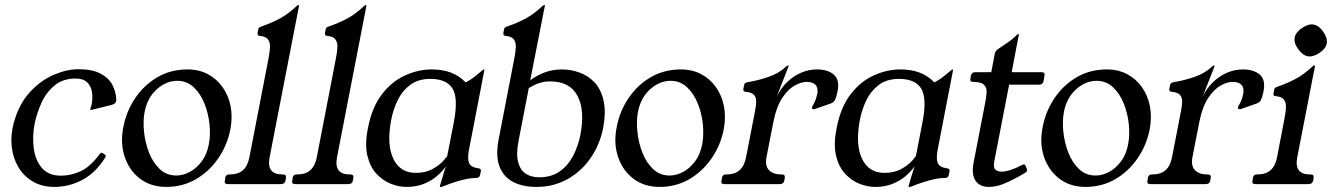

<svg xmlns="http://www.w3.org/2000/svg" viewBox="-20 -724 5238 755"><path d="M193.8 11Q144.5 11 108.5 -10.5Q72.5 -32 51.5 -68Q30.5 -104 25.9 -149Q21.2 -194 34.2 -241Q54.5 -314.8 97.1 -361.2Q139.8 -407.8 191.2 -429.8Q242.8 -451.8 289 -451.8Q342.5 -451.8 374.6 -435Q406.8 -418.2 421.4 -391Q436 -363.8 437.2 -332.8Q438.2 -316.2 419 -311.5L341.5 -292.2Q338.8 -291.2 336.4 -291.9Q334 -292.5 335.2 -294.8Q335.2 -297.2 337.5 -303.4Q339.8 -309.5 340.8 -315.5Q345.2 -340.5 341.5 -363.2Q337.8 -386 322.2 -400.6Q306.8 -415.2 276.8 -415.2Q227.8 -415.2 194.9 -388.2Q162 -361.2 143.4 -320.4Q124.8 -279.5 116.2 -237.5Q106.5 -187.8 112.8 -140.5Q119 -93.2 145.1 -63.2Q171.2 -33.2 219.8 -33.2Q257.8 -33.2 296 -50.2Q334.2 -67.2 372.8 -119Q378 -125.8 383.5 -122.2L394 -114.5Q398.2 -111.8 392.8 -103Q355.2 -43.8 303.5 -16.4Q251.8 11 193.8 11Z M633.8 11Q573.5 11 531.2 -20.9Q489 -52.8 470.6 -106.4Q452.2 -160 465 -224.2Q477 -287 511.8 -338.4Q546.5 -389.8 599.1 -420.4Q651.8 -451 717.2 -451Q762 -451 797.1 -432.5Q832.2 -414 855.4 -381.2Q878.5 -348.5 886.8 -306.1Q895 -263.8 886 -216Q873.8 -153.2 838.5 -101.8Q803.2 -50.2 750.9 -19.6Q698.5 11 633.8 11ZM673.2 -33.8Q700.5 -33.8 727.1 -48.4Q753.8 -63 774 -90.6Q794.2 -118.2 801.2 -157Q808 -191.5 803.9 -234.4Q799.8 -277.2 784.2 -316.2Q768.8 -355.2 741.9 -380.8Q715 -406.2 677 -406.2Q633.5 -406.2 596.2 -372.6Q559 -339 548.5 -283Q542 -248.5 546.4 -205.8Q550.8 -163 566 -123.9Q581.2 -84.8 608.1 -59.2Q635 -33.8 673.2 -33.8Z M1093.5 -38Q1106.5 -38 1104.5 -25L1102.5 -13Q1099.5 0 1084.5 0H876Q861 0 864 -13L866 -25Q868 -38 881 -38H883Q916 -38 935 -54.5Q954 -71 960.8 -106L1036.2 -496Q1041 -521 1041.8 -539.2Q1042.5 -557.5 1033.8 -569.2Q1025 -581 1001 -583Q991 -584 993 -595L996 -610Q997 -615 1000.9 -617.1Q1004.8 -619.2 1011 -621Q1048.5 -634 1081 -651.5Q1113.5 -669 1146 -699.8Q1150.8 -704 1153.5 -704H1154.5Q1156.5 -704 1156.2 -702.8L1040.5 -107Q1033.5 -72 1046 -55Q1058.5 -38 1090.5 -38Z M1358.5 -38Q1371.5 -38 1369.5 -25L1367.5 -13Q1364.5 0 1349.5 0H1141Q1126 0 1129 -13L1131 -25Q1133 -38 1146 -38H1148Q1181 -38 1200 -54.5Q1219 -71 1225.8 -106L1301.2 -496Q1306 -521 1306.8 -539.2Q1307.5 -557.5 1298.8 -569.2Q1290 -581 1266 -583Q1256 -584 1258 -595L1261 -610Q1262 -615 1265.9 -617.1Q1269.8 -619.2 1276 -621Q1313.5 -634 1346 -651.5Q1378.5 -669 1411 -699.8Q1415.8 -704 1418.5 -704H1419.5Q1421.5 -704 1421.2 -702.8L1305.5 -107Q1298.5 -72 1311 -55Q1323.5 -38 1355.5 -38Z M1764.5 -243.2Q1782.8 -337.2 1759.5 -375.5Q1736.2 -413.8 1672.2 -413.8Q1624.2 -413.8 1593 -390.2Q1561.8 -366.8 1543.9 -330.1Q1526 -293.5 1518.2 -252Q1500 -155.8 1526.6 -100Q1553.2 -44.2 1614.8 -44.2Q1654 -44.2 1681.4 -59.6Q1708.8 -75 1723.1 -91.4Q1737.5 -107.8 1738.5 -109.8ZM1823.8 -133Q1817.8 -102 1824.1 -84Q1830.5 -66 1861.8 -62Q1872.8 -61 1870.8 -50L1867.8 -36Q1865.8 -24 1851.8 -24Q1831.2 -24 1808.9 -19Q1786.5 -14 1764 -6.5Q1741.5 1 1719.5 10Q1718.5 11 1713.5 11H1711.5Q1709.5 11 1709.5 8Q1711.5 2 1720.5 -29Q1729.5 -60 1740.5 -90H1745.5Q1741.5 -81 1729.4 -64.5Q1717.2 -48 1696.8 -30.5Q1676.2 -13 1646.6 -1Q1617 11 1578 11Q1548 11 1516.5 -1.5Q1485 -14 1460 -41Q1435 -68 1424.5 -112.5Q1414 -157 1427 -221Q1443 -303 1482 -353.5Q1521 -404 1573 -427.5Q1625 -451 1678 -451Q1763 -451 1811 -400Q1828.8 -408.8 1844.1 -420.6Q1859.5 -432.5 1869.9 -441.8Q1880.2 -451 1882.8 -451Q1885.8 -451 1884.8 -449Z M2090.5 11Q2033 11 1995.5 -9.8Q1958 -30.5 1943.4 -71.4Q1928.8 -112.2 1940.5 -174L2002.8 -496.2Q2007.8 -521.2 2008.4 -539.5Q2009 -557.8 2000.2 -569.4Q1991.5 -581 1967.5 -583Q1957.5 -584 1959.5 -595L1962.5 -610Q1963.5 -615 1967.4 -617.1Q1971.2 -619.2 1977.5 -621Q2015 -634 2047.5 -651.5Q2080 -669 2112.5 -699.8Q2117.2 -704 2120 -704H2121Q2123 -704 2122.8 -702.8L2065 -408Q2087.8 -426 2119.9 -438.5Q2152 -451 2190 -451Q2225 -451 2259.4 -438.5Q2293.8 -426 2318.8 -399Q2343.8 -372 2353.6 -327.5Q2363.5 -283 2351.5 -219Q2337.5 -152 2300.6 -100Q2263.8 -48 2209.6 -18.5Q2155.5 11 2090.5 11ZM2100 -26.8Q2149 -26.8 2182.1 -50.8Q2215.2 -74.8 2234.5 -113Q2253.8 -151.2 2262.2 -193.2Q2280.8 -290.2 2250.9 -347.1Q2221 -404 2142.8 -404Q2099.5 -404 2059.2 -377.2L2019 -169.5Q2008.8 -116.8 2017.8 -85.1Q2026.8 -53.5 2048.6 -40.1Q2070.5 -26.8 2100 -26.8Z M2573.8 11Q2513.5 11 2471.2 -20.9Q2429 -52.8 2410.6 -106.4Q2392.2 -160 2405 -224.2Q2417 -287 2451.8 -338.4Q2486.5 -389.8 2539.1 -420.4Q2591.8 -451 2657.2 -451Q2702 -451 2737.1 -432.5Q2772.2 -414 2795.4 -381.2Q2818.5 -348.5 2826.8 -306.1Q2835 -263.8 2826 -216Q2813.8 -153.2 2778.5 -101.8Q2743.2 -50.2 2690.9 -19.6Q2638.5 11 2573.8 11ZM2613.2 -33.8Q2640.5 -33.8 2667.1 -48.4Q2693.8 -63 2714 -90.6Q2734.2 -118.2 2741.2 -157Q2748 -191.5 2743.9 -234.4Q2739.8 -277.2 2724.2 -316.2Q2708.8 -355.2 2681.9 -380.8Q2655 -406.2 2617 -406.2Q2573.5 -406.2 2536.2 -372.6Q2499 -339 2488.5 -283Q2482 -248.5 2486.4 -205.8Q2490.8 -163 2506 -123.9Q2521.2 -84.8 2548.1 -59.2Q2575 -33.8 2613.2 -33.8Z M2828.5 0Q2814 0 2817 -13L2819 -25Q2821 -38 2834 -38H2836Q2869 -38 2888 -54.5Q2907 -71 2913.8 -106L2948.5 -284.5Q2953.5 -309.2 2953.5 -325.6Q2953.5 -342 2944.4 -351.5Q2935.2 -361 2912 -363Q2901.2 -364 2903.2 -375L2906.2 -390Q2908.2 -399.2 2921.2 -401Q2960 -407.2 3001.9 -421.6Q3043.8 -436 3070.5 -461.8Q3075.5 -466.2 3078.5 -466.2H3079.5Q3081.5 -466.2 3081.5 -465L3033.8 -342.5Q3050.5 -378 3075.9 -401.9Q3101.2 -425.8 3130.9 -438.4Q3160.5 -451 3191.8 -451Q3235.5 -451 3259 -430.4Q3282.5 -409.8 3273.5 -364.8Q3268.8 -341.8 3263.8 -331.6Q3258.8 -321.5 3247.8 -317.5L3188 -296.5Q3185.8 -295.5 3183.9 -295Q3182 -294.5 3179.8 -294.5Q3171.8 -294.5 3173 -302.5Q3173.8 -304.5 3174.8 -306.5Q3175.8 -308.5 3176.8 -310.5Q3184.8 -323.5 3188.2 -334.5Q3191.8 -345.5 3193.8 -354.5Q3198 -378.5 3186.9 -390.2Q3175.8 -402 3152.5 -402Q3131 -402 3104.9 -387.6Q3078.8 -373.2 3055.8 -338.5Q3032.8 -303.8 3021 -244L2994.2 -106.8Q2987.5 -71.8 3003.9 -54.9Q3020.2 -38 3052.2 -38H3054.8Q3068 -38 3066 -25L3064 -13Q3061 0 3046.2 0Z M3607.5 -243.2Q3625.8 -337.2 3602.5 -375.5Q3579.2 -413.8 3515.2 -413.8Q3467.2 -413.8 3436 -390.2Q3404.8 -366.8 3386.9 -330.1Q3369 -293.5 3361.2 -252Q3343 -155.8 3369.6 -100Q3396.2 -44.2 3457.8 -44.2Q3497 -44.2 3524.4 -59.6Q3551.8 -75 3566.1 -91.4Q3580.5 -107.8 3581.5 -109.8ZM3666.8 -133Q3660.8 -102 3667.1 -84Q3673.5 -66 3704.8 -62Q3715.8 -61 3713.8 -50L3710.8 -36Q3708.8 -24 3694.8 -24Q3674.2 -24 3651.9 -19Q3629.5 -14 3607 -6.5Q3584.5 1 3562.5 10Q3561.5 11 3556.5 11H3554.5Q3552.5 11 3552.5 8Q3554.5 2 3563.5 -29Q3572.5 -60 3583.5 -90H3588.5Q3584.5 -81 3572.4 -64.5Q3560.2 -48 3539.8 -30.5Q3519.2 -13 3489.6 -1Q3460 11 3421 11Q3391 11 3359.5 -1.5Q3328 -14 3303 -41Q3278 -68 3267.5 -112.5Q3257 -157 3270 -221Q3286 -303 3325 -353.5Q3364 -404 3416 -427.5Q3468 -451 3521 -451Q3606 -451 3654 -400Q3671.8 -408.8 3687.1 -420.6Q3702.5 -432.5 3712.9 -441.8Q3723.2 -451 3725.8 -451Q3728.8 -451 3727.8 -449Z M4017.2 -60.8Q4019.5 -57 4018.5 -52.8Q4017.5 -47.8 4010.2 -43.8L3980.5 -26.8Q3953.5 -11.8 3924.9 -0.4Q3896.2 11 3867 11Q3845.2 11 3829.6 0.5Q3814 -10 3808.1 -31.2Q3802.2 -52.5 3808.5 -85L3854.8 -323.8Q3858.8 -344 3859.6 -361.8Q3860.5 -379.5 3849.2 -390.8Q3838 -402 3806 -402Q3793 -402 3796 -415L3798 -427Q3801 -440 3814 -440H3878L3892 -514Q3894 -523.5 3903 -530Q3925 -545.5 3943.5 -557.6Q3962 -569.8 3980 -588Q3981.2 -590 3984.2 -590H3986.2Q3987.2 -590 3986.2 -587L3958.2 -440H4076.2Q4090.2 -440 4087.2 -427L4083.2 -404Q4080.2 -391 4066.2 -391H3948.2L3890.2 -91.8Q3884.8 -65.2 3894 -57.1Q3903.2 -49 3919 -49Q3934 -49 3955.9 -56.4Q3977.8 -63.8 3993.8 -72.8Q3997 -74.8 4000.2 -76Q4003.5 -77.2 4005.5 -77.2Q4011.5 -77.2 4013.5 -71Z M4248.8 11Q4188.5 11 4146.2 -20.9Q4104 -52.8 4085.6 -106.4Q4067.2 -160 4080 -224.2Q4092 -287 4126.8 -338.4Q4161.5 -389.8 4214.1 -420.4Q4266.8 -451 4332.2 -451Q4377 -451 4412.1 -432.5Q4447.2 -414 4470.4 -381.2Q4493.5 -348.5 4501.8 -306.1Q4510 -263.8 4501 -216Q4488.8 -153.2 4453.5 -101.8Q4418.2 -50.2 4365.9 -19.6Q4313.5 11 4248.8 11ZM4288.2 -33.8Q4315.5 -33.8 4342.1 -48.4Q4368.8 -63 4389 -90.6Q4409.2 -118.2 4416.2 -157Q4423 -191.5 4418.9 -234.4Q4414.8 -277.2 4399.2 -316.2Q4383.8 -355.2 4356.9 -380.8Q4330 -406.2 4292 -406.2Q4248.5 -406.2 4211.2 -372.6Q4174 -339 4163.5 -283Q4157 -248.5 4161.4 -205.8Q4165.8 -163 4181 -123.9Q4196.2 -84.8 4223.1 -59.2Q4250 -33.8 4288.2 -33.8Z M4503.5 0Q4489 0 4492 -13L4494 -25Q4496 -38 4509 -38H4511Q4544 -38 4563 -54.5Q4582 -71 4588.8 -106L4623.5 -284.5Q4628.5 -309.2 4628.5 -325.6Q4628.5 -342 4619.4 -351.5Q4610.2 -361 4587 -363Q4576.2 -364 4578.2 -375L4581.2 -390Q4583.2 -399.2 4596.2 -401Q4635 -407.2 4676.9 -421.6Q4718.8 -436 4745.5 -461.8Q4750.5 -466.2 4753.5 -466.2H4754.5Q4756.5 -466.2 4756.5 -465L4708.8 -342.5Q4725.5 -378 4750.9 -401.9Q4776.2 -425.8 4805.9 -438.4Q4835.5 -451 4866.8 -451Q4910.5 -451 4934 -430.4Q4957.5 -409.8 4948.5 -364.8Q4943.8 -341.8 4938.8 -331.6Q4933.8 -321.5 4922.8 -317.5L4863 -296.5Q4860.8 -295.5 4858.9 -295Q4857 -294.5 4854.8 -294.5Q4846.8 -294.5 4848 -302.5Q4848.8 -304.5 4849.8 -306.5Q4850.8 -308.5 4851.8 -310.5Q4859.8 -323.5 4863.2 -334.5Q4866.8 -345.5 4868.8 -354.5Q4873 -378.5 4861.9 -390.2Q4850.8 -402 4827.5 -402Q4806 -402 4779.9 -387.6Q4753.8 -373.2 4730.8 -338.5Q4707.8 -303.8 4696 -244L4669.2 -106.8Q4662.5 -71.8 4678.9 -54.9Q4695.2 -38 4727.2 -38H4729.8Q4743 -38 4741 -25L4739 -13Q4736 0 4721.2 0Z M5134.5 -38Q5147.5 -38 5145.5 -25L5143.5 -13Q5140.5 0 5125.5 0H4917Q4902 0 4905 -13L4907 -25Q4909 -38 4922 -38H4924Q4957 -38 4976 -54.5Q4995 -71 5001.8 -106L5031.2 -259Q5036 -284 5036.8 -302.2Q5037.5 -320.5 5028.8 -332.2Q5020 -344 4996 -346Q4985.2 -347 4988 -358L4991 -373Q4992 -378 4995.9 -380.1Q4999.8 -382.2 5006 -384Q5043.5 -397 5076 -414.5Q5108.5 -432 5141 -462.8Q5145.8 -467 5148.5 -467H5149.5Q5151.5 -467 5151.2 -465.8L5081.5 -107Q5074.5 -72 5087 -55Q5099.5 -38 5131.5 -38ZM5145.8 -627.5Q5167.5 -623 5184.2 -598Q5200.8 -573.8 5197.2 -553Q5192.8 -532 5167.8 -515.5Q5143.5 -499 5121.8 -502.8Q5102 -506.8 5084.2 -532Q5067 -555.2 5071.2 -577Q5075.8 -598 5100.8 -614.5Q5125 -631 5145.8 -627.5Z"/></svg>

Font: Young Serif Light
Style: Italic
Weight: 300
Italic angle: -10.979°
Designer: Bastien Sozeau
Foundry: NBR — Bastien Sozeau
Version: Version 5.001